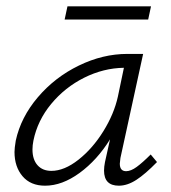

<svg xmlns="http://www.w3.org/2000/svg" viewBox="-20 -584 543 609"><path d="M450 -522H185L194 -564H459ZM478 -70Q441 -32 412.5 -13.5Q384 5 357 5Q310 5 310 -43Q310 -55 313 -70L329 -142Q288 -76 232.5 -35.5Q177 5 123 5Q77 5 51.5 -25Q26 -55 26 -102Q26 -114 30 -138Q46 -212 100 -275.5Q154 -339 230 -376Q306 -413 384 -413H434L362 -83Q360 -69 360 -65Q360 -41 380 -41Q395 -41 413.5 -54.5Q432 -68 458 -94ZM354 -278 373 -369Q308 -368 247 -337.5Q186 -307 142.5 -254.5Q99 -202 86 -138Q83 -123 83 -110Q83 -78 99 -60Q115 -42 143 -42Q184 -42 229 -77.5Q274 -113 308 -168Q342 -223 354 -278Z"/></svg>

Font: Ysabeau Infant Semilight
Style: Italic
Weight: 300
Italic angle: -12°
Designer: Christian Thalmann (Catharsis Fonts)
Version: Version 0.003